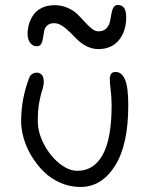

<svg xmlns="http://www.w3.org/2000/svg" viewBox="-20 -722 619 771"><path d="M127.9 -536.1Q111.8 -536.1 101.3 -549.8Q90.8 -563.5 90.8 -585Q90.8 -606 96.4 -625.2Q102.1 -644.5 114 -662.1Q126 -679.7 147.9 -690.4Q169.9 -701.2 199.2 -701.2Q227.5 -701.2 251.7 -690.4Q275.9 -679.7 291.7 -664.1Q307.6 -648.4 321.3 -633.1Q335 -617.7 348.6 -606.9Q362.3 -596.2 375 -596.2Q395 -596.2 406.2 -607.2Q417.5 -618.2 421.1 -633.8Q424.8 -649.4 427 -664.8Q429.2 -680.2 435.3 -691.2Q441.4 -702.1 453.1 -702.1Q486.8 -702.1 486.8 -653.8Q486.8 -595.7 457 -560.3Q427.2 -524.9 375 -524.9Q351.1 -524.9 329.3 -535.6Q307.6 -546.4 291.7 -561.8Q275.9 -577.1 261.2 -592.3Q246.6 -607.4 230 -618.2Q213.4 -628.9 196.8 -628.9Q179.2 -628.9 169.4 -619.4Q159.7 -609.9 157 -596.2Q154.3 -582.5 152.6 -568.8Q150.9 -555.2 145.3 -545.7Q139.6 -536.1 127.9 -536.1ZM303.2 28.8Q261.2 28.8 222.9 12.2Q184.6 -4.4 156.5 -32Q128.4 -59.6 107.4 -94Q86.4 -128.4 75.7 -164.8Q64.9 -201.2 64.9 -234.9Q64.9 -325.2 97.2 -409.2Q100.1 -418.5 108.4 -424.3Q116.7 -430.2 127 -430.2Q141.1 -430.2 148.4 -420.7Q155.8 -411.1 155.8 -395Q155.8 -378.9 149.7 -360.6Q143.6 -342.3 137.7 -311.8Q131.8 -281.2 131.8 -234.9Q131.8 -190.9 155.8 -144.3Q179.7 -97.7 217 -66.9Q254.4 -36.1 291 -36.1Q356.9 -36.1 392.6 -100.8Q428.2 -165.5 428.2 -297.9Q428.2 -328.6 424.6 -359.1Q420.9 -389.6 420.9 -404.8Q420.9 -433.1 443.8 -433.1Q468.8 -433.1 481.9 -402.8Q495.1 -372.6 495.1 -298.8Q495.1 -139.6 441.4 -55.4Q387.7 28.8 303.2 28.8Z"/></svg>

Font: Shantell Sans Irregular Bouncy
Style: Regular
Weight: 300
Designer: Stephen Nixon, Anya Danilova, Shantell Martin
Foundry: Arrow Type
Version: Version 1.006;[9816181b4]